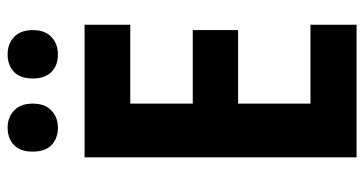

<svg xmlns="http://www.w3.org/2000/svg" viewBox="-246 -710 956 504"><g transform="rotate(-90 232.0 -458.0)"><path d="M419 0H71V-714H419V-594H212V-430H405V-311H212V-121H419ZM86 -850Q86 -883 103.5 -899.5Q121 -916 149 -916Q176 -916 194 -899Q212 -882 212 -850Q212 -818 194 -801Q176 -784 149 -784Q121 -784 103.5 -800.5Q86 -817 86 -850ZM278 -850Q278 -883 295.5 -899.5Q313 -916 341 -916Q369 -916 387 -899Q405 -882 405 -850Q405 -818 387 -801Q369 -784 341 -784Q312 -784 295 -801Q278 -818 278 -850Z"/></g></svg>

Font: Noto Sans Lao Condensed
Style: Bold
Weight: 700
Width: 3
Designer: Monotype Design Team
Foundry: Monotype Imaging Inc.
Version: Version 2.003; ttfautohint (v1.8.4.7-5d5b)